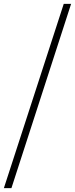

<svg xmlns="http://www.w3.org/2000/svg" viewBox="-22 -844 387 991"><path d="M307 -824H345L37 127H-2Z"/></svg>

Font: Alexandria ExtraLight
Style: Regular
Weight: 250
Designer: Mohamed Gaber
Foundry: Kief Type Foundry
Version: Version 5.100